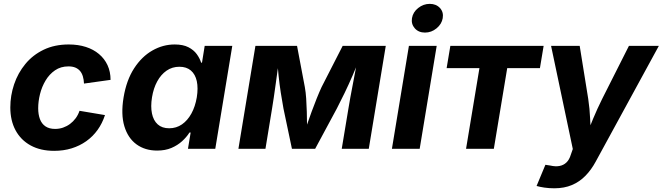

<svg xmlns="http://www.w3.org/2000/svg" viewBox="-20 -782 3482 1009"><path d="M264.6 10.7Q192.9 10.7 141.1 -17.6Q89.4 -45.9 61.8 -97.2Q34.2 -148.4 34.2 -217.3Q34.2 -279.8 54.2 -339.1Q74.2 -398.4 113.3 -445.8Q152.3 -493.2 209.7 -520.8Q267.1 -548.3 341.3 -548.3Q390.6 -548.3 430.9 -535.4Q471.2 -522.5 500.2 -498Q529.3 -473.6 545.2 -439.2Q561 -404.8 561 -362.3L421.4 -342.8Q420.4 -363.8 415.5 -380.4Q410.6 -397 400.9 -408.7Q391.1 -420.4 376 -426.8Q360.8 -433.1 339.8 -433.1Q299.3 -433.1 269.3 -412.6Q239.3 -392.1 219.5 -358.9Q199.7 -325.7 190.2 -287.4Q180.7 -249 180.7 -212.9Q180.7 -180.7 189.9 -156Q199.2 -131.3 219 -117.9Q238.8 -104.5 269.5 -104.5Q291.5 -104.5 311.3 -111.3Q331.1 -118.2 347.9 -130.6Q364.7 -143.1 377.7 -160.6Q390.6 -178.2 397.9 -199.7L531.7 -177.2Q517.6 -133.8 492.7 -99.1Q467.8 -64.5 433.3 -40Q398.9 -15.6 356.4 -2.4Q314 10.7 264.6 10.7Z M805.7 9.3Q742.2 9.3 697.3 -23.4Q652.3 -56.2 633.5 -118.7Q614.7 -181.2 629.4 -270Q644.5 -360.8 684.8 -422.9Q725.1 -484.9 780.8 -516.6Q836.4 -548.3 897.9 -548.3Q941.9 -548.3 970 -533.9Q998 -519.5 1013.9 -497.6Q1029.8 -475.6 1037.1 -452.6H1041.5L1055.7 -541H1200.7L1111.3 0H967.8L981.9 -85.4H975.6Q960.9 -62 937.3 -40.3Q913.6 -18.6 881.1 -4.6Q848.6 9.3 805.7 9.3ZM869.1 -107.9Q906.7 -107.9 936.3 -128.4Q965.8 -148.9 985.8 -185.3Q1005.9 -221.7 1014.2 -270.5Q1022 -319.3 1014.2 -355.5Q1006.3 -391.6 983.2 -411.4Q960 -431.2 922.9 -431.2Q884.8 -431.2 855.2 -410.6Q825.7 -390.1 806.2 -354.2Q786.6 -318.4 778.8 -270.5Q771 -222.2 778.6 -185.5Q786.1 -148.9 808.8 -128.4Q831.5 -107.9 869.1 -107.9Z M1232.9 0 1322.3 -541H1541L1582 -324.2Q1586.9 -297.4 1589.1 -263.9Q1591.3 -230.5 1592.3 -194.6Q1593.3 -158.7 1593.5 -125.2Q1593.8 -91.8 1593.3 -64.9H1573.2Q1581.5 -92.3 1593 -125.7Q1604.5 -159.2 1617.7 -195.1Q1630.9 -231 1644.3 -264.4Q1657.7 -297.9 1669.9 -324.2L1780.8 -541H2007.3L1918 0H1775.9L1811 -211.4Q1814.9 -236.3 1821 -269.5Q1827.1 -302.7 1834.2 -339.4Q1841.3 -376 1848.1 -412.6Q1855 -449.2 1860.4 -481H1871.6Q1853.5 -432.6 1832.8 -384.8Q1812 -336.9 1790.8 -293Q1769.5 -249 1750 -211.4L1636.2 0H1514.2L1469.7 -211.4Q1462.4 -250.5 1455.6 -294.7Q1448.7 -338.9 1443.8 -386.2Q1439 -433.6 1436.5 -481H1449.2Q1443.8 -448.2 1438.7 -411.9Q1433.6 -375.5 1428.7 -339.4Q1423.8 -303.2 1418.9 -270.3Q1414.1 -237.3 1409.7 -211.4L1375 0Z M2039.6 0 2128.9 -541H2274.9L2185.5 0ZM2213.4 -610.8Q2179.7 -610.8 2159.9 -633.1Q2140.1 -655.3 2145 -686.5Q2150.4 -718.3 2177.7 -740Q2205.1 -761.7 2238.3 -761.7Q2272 -761.7 2292 -740Q2312 -718.3 2306.6 -686.5Q2301.3 -655.3 2274.2 -633.1Q2247.1 -610.8 2213.4 -610.8Z M2429.2 0 2499.5 -423.8H2327.1L2346.7 -541H2836.9L2817.4 -423.8H2645.5L2575.2 0Z M2799.8 195.3 2846.2 84 2871.6 87.9Q2898.4 94.2 2919.9 90.3Q2941.4 86.4 2956.5 72Q2971.7 57.6 2979.5 31.7L2990.2 1L2876 -541H3026.4L3071.3 -262.2Q3079.1 -210 3081.3 -157.7Q3083.5 -105.5 3087.9 -48.8H3052.7Q3075.2 -105.5 3096.9 -158Q3118.7 -210.4 3144.5 -262.2L3285.2 -541H3442.4L3110.8 66.9Q3087.4 110.4 3056.6 141.8Q3025.9 173.3 2985.6 190.4Q2945.3 207.5 2893.1 207.5Q2865.7 207.5 2841.1 203.9Q2816.4 200.2 2799.8 195.3Z"/></svg>

Font: Inter 17pt
Style: Bold Italic
Weight: 700
Italic angle: -9.3988°
Version: Version 4.001;git-66647c0bb